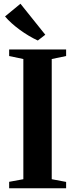

<svg xmlns="http://www.w3.org/2000/svg" viewBox="-20 -1008 402 1028"><path d="M105 -48.5V-692L29 -708V-743H334V-708L257 -692V-48.5L334 -34V0H29V-34.5ZM181.5 -791.5Q158.5 -802 133.8 -816.8Q109 -831.5 85.5 -848.8Q62 -866 41.8 -884.2Q21.5 -902.5 7 -920L89.5 -988L222.5 -822L183 -791.5Z"/></svg>

Font: Merriweather 96pt
Style: Bold
Weight: 700
Version: Version 2.100